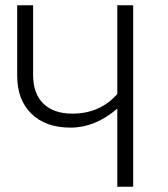

<svg xmlns="http://www.w3.org/2000/svg" viewBox="-20 -705 634 725"><path d="M482.9 -685.1V0H422.9V-294.9Q339.8 -223.1 246.1 -223.1Q152.3 -223.1 98.6 -275.6Q44.9 -328.1 44.9 -418.9V-685.1H105V-422.9Q105 -351.1 144 -313.5Q183.1 -275.9 252.9 -275.9Q357.9 -275.9 422.9 -350.1V-685.1Z"/></svg>

Font: FiraSans-Light
Style: Regular
Weight: 300
Designer: Carrois Corporate & Edenspiekermann AG
Foundry: Carrois Corporate GbR & Edenspiekermann AG
Version: Version 3.106;PS 003.106;hotconv 1.0.70;makeotf.lib2.5.58329